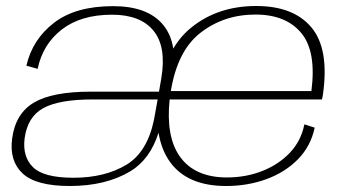

<svg xmlns="http://www.w3.org/2000/svg" viewBox="-20 -615 1168 640"><path d="M212.5 5Q100 5 55.2 -37Q10.5 -79 20.5 -153.5Q31.5 -236.5 93 -273Q154.5 -309.5 283 -309.5H510L517.5 -353Q535.5 -458.5 492 -512.2Q448.5 -566 353.5 -566Q250 -566 186.2 -516.8Q122.5 -467.5 105.5 -385.5L68 -396Q88 -483.5 160 -539Q232 -594.5 357 -594.5Q472 -594.5 523.5 -532.5Q550.5 -500 557.5 -453Q582.5 -495 618 -523.5Q706.5 -595 834 -595Q958.5 -595 1018.2 -523.5Q1078 -452 1056.5 -300.5Q1055 -289.5 1053 -283.5H545.5Q532.5 -160.5 579 -94Q628.5 -23.5 736.5 -23.5Q799.5 -23.5 854.2 -45Q909 -66.5 946.5 -106.2Q984 -146 994.5 -200.5L1029 -189.5Q1016 -128 973.5 -84.5Q931 -41 868.5 -18Q806 5 733.5 5Q605.5 5 547.5 -74Q518 -114.5 508.5 -172.5Q480 -83.5 414.5 -44Q332.5 5 212.5 5ZM549.5 -311.5H1018Q1035 -443 985 -504Q934 -566.5 831.5 -566.5Q725 -566.5 646 -504Q571 -444 549.5 -311.5ZM493.5 -217 505.5 -283.5H288.5Q177 -283.5 124.2 -254.5Q71.5 -225.5 62 -153.5Q54.5 -92.5 90.2 -57.5Q126 -22.5 225 -22.5Q330 -22.5 402.5 -66.5Q471.5 -109 493.5 -217Z"/></svg>

Font: Anybody ExtraExpanded ExtraLight
Style: Italic
Weight: 200
Width: 8
Italic angle: -10°
Designer: Tyler Finck
Foundry: Etcetera Type Company
Version: Version 1.010; ttfautohint (v1.8.3) -l 8 -r 50 -G 200 -x 14 